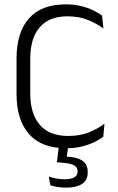

<svg xmlns="http://www.w3.org/2000/svg" viewBox="-20 -670 544 882"><path d="M285 11Q170.5 11 113.2 -54.2Q56 -119.5 56 -238.5V-401.5Q56 -520.5 112.8 -585.2Q169.5 -650 282.5 -650Q321 -650 352.5 -642.2Q384 -634.5 408.2 -622.5Q432.5 -610.5 449 -598L455 -539Q425 -561.5 384.5 -578.2Q344 -595 289.5 -595Q205.5 -595 162.2 -544.5Q119 -494 119 -400.5V-240.5Q119 -147.5 162.8 -96.5Q206.5 -45.5 293.5 -45.5Q347.5 -45.5 388.5 -62Q429.5 -78.5 460 -102L454.5 -42Q438 -29 413 -17Q388 -5 356 3Q324 11 285 11ZM294 -5 284.5 68 257.5 49Q263.5 49 271.5 49Q279.5 49 286.5 49.5Q336 52 359.5 69Q383 86 383 120V122Q383 157.5 357.2 174.8Q331.5 192 283.5 192Q263 192 244 188.8Q225 185.5 211.5 181.5L204 141Q219.5 146.5 237.8 150Q256 153.5 276.5 153.5Q306.5 153.5 321.5 144.5Q336.5 135.5 336.5 118.5V117.5Q336.5 97 318.2 88.2Q300 79.5 256.5 76.5Q251.5 76 247.8 76Q244 76 241.5 75.5L251 -5Z"/></svg>

Font: Anek Gurmukhi Light
Style: Regular
Weight: 300
Designer: Sarang Kulkarni (Gurmukhi), Yesha Goshar (Latin)
Foundry: Ek Type
Version: Version 1.003